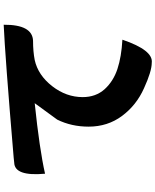

<svg xmlns="http://www.w3.org/2000/svg" viewBox="79 -879 842 1040"><g transform="rotate(-90 500.0 -359.0)"><path d="M79 -536Q64 -701 139 -703L167 -706Q723 -753 886 -760Q887 -604 799 -601Q741 -601 695 -592Q613 -574 553 -497Q494 -421 494 -332Q494 -261 537 -213Q580 -166 646 -144Q713 -122 805 -117Q748 51 680 42Q634 42 542 0Q450 -41 392 -119Q334 -197 334 -300Q334 -393 372 -470L461 -592Q212 -566 79 -536Z"/></g></svg>

Font: Swei Half Moon CJK SC
Style: Black
Weight: 900
Version: Version 2.071